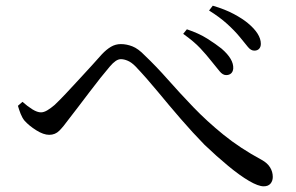

<svg xmlns="http://www.w3.org/2000/svg" viewBox="-20 -722 1040 675"><path d="M874 -544Q862 -544 851.5 -557Q841 -570 823 -592Q805 -614 778.5 -638Q752 -662 715 -685L728 -702Q772 -689 802.5 -672.5Q833 -656 851 -641Q897 -603 897 -568Q897 -557 891 -550.5Q885 -544 874 -544ZM775 -458Q763 -458 752 -471.5Q741 -485 724 -506Q706 -529 684 -552.5Q662 -576 624 -603L637 -619Q679 -605 709 -586Q739 -567 759 -551Q802 -514 800 -481Q799 -470 792.5 -464Q786 -458 775 -458ZM907 -67Q888 -67 855.5 -86Q823 -105 782.5 -138.5Q742 -172 699 -213Q657 -256 615.5 -304Q574 -352 534.5 -400Q495 -448 456 -489Q442 -503 429 -508.5Q416 -514 405 -514Q396 -514 386.5 -507.5Q377 -501 366 -488Q353 -473 333.5 -448.5Q314 -424 294 -397.5Q274 -371 254.5 -345.5Q235 -320 221 -302Q203 -277 188.5 -262.5Q174 -248 153 -248Q133 -248 107.5 -264Q82 -280 66 -298Q58 -308 52.5 -322Q47 -336 43 -350L59 -364Q77 -348 94 -337.5Q111 -327 124 -327Q134 -327 146 -334Q158 -341 172 -353Q190 -370 212 -393.5Q234 -417 258 -443Q282 -469 303 -492Q324 -515 338 -531Q354 -548 370 -557.5Q386 -567 405 -567Q425 -567 445.5 -559Q466 -551 489 -527Q529 -489 570.5 -442Q612 -395 659.5 -345.5Q707 -296 765.5 -248.5Q824 -201 900 -160Q920 -149 929.5 -133.5Q939 -118 939 -100Q939 -86 931 -76.5Q923 -67 907 -67Z"/></svg>

Font: Noto Serif JP
Style: Regular
Weight: 400
Designer: Ryoko NISHIZUKA  (kana & ideographs); Frank Grießhammer (Latin, Greek & Cyrillic); Wenlong ZHANG  (bopomofo); Sandoll Co
Foundry: Adobe
Version: Version 2.003-H1;hotconv 1.1.1;makeotfexe 2.6.0